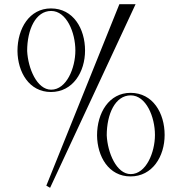

<svg xmlns="http://www.w3.org/2000/svg" viewBox="-20 -820 867 912"><path d="M218 72 624 -800H547L200 62ZM222 -383C326 -383 384 -478 384 -580C384 -684 328 -780 222 -780C120 -780 63 -685 63 -578C64 -478 118 -383 222 -383ZM223 -394C155 -394 113 -496 109 -578C109 -679 149 -768 223 -768C296 -768 338 -666 338 -580C338 -497 296 -394 223 -394ZM600 18C704 18 762 -77 762 -179C762 -283 706 -379 600 -379C498 -379 441 -284 441 -177C442 -77 496 18 600 18ZM601 7C533 7 491 -95 487 -177C487 -278 527 -367 601 -367C674 -367 716 -265 716 -179C716 -96 674 7 601 7Z"/></svg>

Font: Sinistre
Style: Regular
Weight: 400
Designer: Jules Durand
Foundry: Collletttivo
Version: Version 69.420;Glyphs 3.2 (3217)